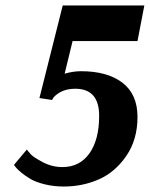

<svg xmlns="http://www.w3.org/2000/svg" viewBox="-20 -670 547 701"><path d="M507 -650 482 -520H245L216 -401Q247 -410 276 -410Q372 -410 427 -368Q482 -326 482 -243Q482 -160 441 -100.5Q400 -41 340.5 -15Q281 11 213 11Q176 11 143.5 3Q111 -5 91.5 -16.5Q72 -28 57.5 -40Q43 -52 37 -60L31 -68L78 -124Q83 -117 92.5 -106.5Q102 -96 136 -78Q170 -60 208 -60Q271 -60 306.5 -110Q342 -160 342 -247Q342 -346 255 -346Q205 -346 176 -315L170 -305L124 -312L209 -650Z"/></svg>

Font: Arsenal
Style: Bold Italic
Weight: 700
Italic angle: -9°
Designer: Andrij Shevchenko
Foundry: Stairsfor.com
Version: Version 1.000